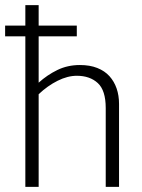

<svg xmlns="http://www.w3.org/2000/svg" viewBox="-30 -730 553 750"><path d="M270 -630V-588H121V-407Q154 -437 194 -456.5Q234 -476 282 -476Q321 -476 350 -464.5Q379 -453 397.5 -432.5Q416 -412 425.5 -384.5Q435 -357 435 -324V0H383V-308Q383 -377 352 -405.5Q321 -434 270 -434Q234 -434 195 -414.5Q156 -395 121 -362V0H69V-588H-10V-630H69V-710H121V-630Z"/></svg>

Font: Mukta ExtraLight
Style: Regular
Weight: 275
Designer: Girish Dalvi and Yashodeep Gholap
Foundry: Ek Type
Version: Version 2.538;PS 1.002;hotconv 16.6.51;makeotf.lib2.5.65220;